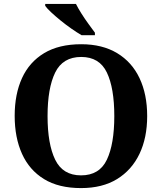

<svg xmlns="http://www.w3.org/2000/svg" viewBox="-20 -951 827 981"><path d="M394 10Q280 10 205 -36Q130 -82 92.5 -165Q55 -248 55 -359Q55 -470 92.5 -552Q130 -634 205.5 -679.5Q281 -725 395 -725Q503 -725 578.5 -679.5Q654 -634 693 -551.5Q732 -469 732 -358Q732 -247 692.5 -164.5Q653 -82 578 -36Q503 10 394 10ZM394 -55Q488 -55 526 -135Q564 -215 564 -358Q564 -501 526 -580.5Q488 -660 395 -660Q301 -660 262 -580.5Q223 -501 223 -358Q223 -215 262 -135Q301 -55 394 -55ZM397 -771Q373 -785 345 -804.5Q317 -824 290 -846Q263 -868 241.5 -888Q220 -908 211 -921V-931H368Q379 -909 396 -882Q413 -855 432 -829Q451 -803 465 -784V-771Z"/></svg>

Font: NotoSerif-Bold
Style: Regular
Weight: 700
Designer: Monotype Design Team
Foundry: Monotype Imaging Inc.
Version: Version 2.007; ttfautohint (v1.8) -l 8 -r 50 -G 200 -x 14 -D